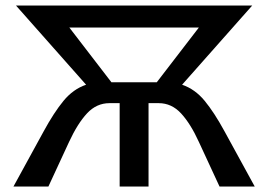

<svg xmlns="http://www.w3.org/2000/svg" viewBox="-20 -678 975 698"><path d="M906 0H778L703 -162Q673 -228 638.5 -265.5Q604 -303 557 -303H520V0H415V-303H378Q331 -303 296.5 -266Q262 -229 231 -162L156 0H29L139 -201Q176 -269 211 -311.5Q246 -354 293 -370L38 -658H897L642 -370Q689 -354 724 -311.5Q759 -269 796 -201ZM703 -578H232L385 -379H550Z"/></svg>

Font: Ysabeau Infant Semibold
Style: Regular
Weight: 600
Designer: Christian Thalmann (Catharsis Fonts)
Version: Version 0.003